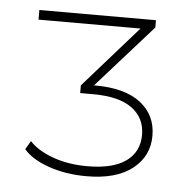

<svg xmlns="http://www.w3.org/2000/svg" viewBox="-39 -782 508 497"><g transform="rotate(5 215.0 -533.0)"><path d="M364 -443Q364 -390 322 -357Q280 -324 203 -324Q149 -324 104.5 -339.5Q60 -355 39 -380L52 -402Q73 -379 113 -364.5Q153 -350 203 -350Q269 -350 303 -374.5Q337 -399 337 -443Q337 -487 303 -512Q269 -537 202 -537H168V-557L309 -717H44V-742H347V-723L202 -560H205Q282 -560 323 -528.5Q364 -497 364 -443Z"/></g></svg>

Font: Montserrat Alternates ExLight
Style: Regular
Weight: 275
Designer: Julieta Ulanovsky
Foundry: Julieta Ulanovsky
Version: Version 7.200